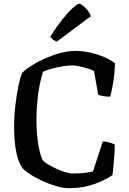

<svg xmlns="http://www.w3.org/2000/svg" viewBox="-20 -987 676 1007"><path d="M341 0Q312 0 276 -10.5Q240 -21 204.5 -37Q169 -53 141.5 -70.5Q114 -88 101 -102Q77 -131 65.5 -188.5Q54 -246 54 -317Q54 -375 60.5 -432.5Q67 -490 76.5 -535.5Q86 -581 96 -605Q124 -632 172 -658.5Q220 -685 274 -702.5Q328 -720 375 -720Q414 -720 454 -711Q494 -702 528 -687Q562 -672 583 -655Q581 -594 572.5 -547.5Q564 -501 558 -480Q534 -480 517.5 -483.5Q501 -487 495 -490L473 -615Q462 -621 440.5 -627.5Q419 -634 396.5 -639Q374 -644 359 -644Q338 -644 310 -639.5Q282 -635 254 -627.5Q226 -620 206 -611Q196 -583 188 -542Q180 -501 175.5 -453.5Q171 -406 171 -360Q171 -292 180 -234.5Q189 -177 204 -147Q215 -134 244.5 -117.5Q274 -101 307.5 -89Q341 -77 365 -77Q392 -77 421.5 -80Q451 -83 468 -88L519 -245Q538 -245 555.5 -239.5Q573 -234 582 -229Q582 -207 580 -177.5Q578 -148 575.5 -119.5Q573 -91 570 -69Q552 -56 519.5 -40Q487 -24 442 -12Q397 0 341 0ZM278 -769Q267 -772 257.5 -780Q248 -788 243 -794Q276 -846 307 -885Q338 -924 362 -945.5Q386 -967 395 -967Q403 -967 415.5 -957Q428 -947 440 -932Q452 -917 457 -902Z"/></svg>

Font: Texturina 72pt SemiBold
Style: Regular
Weight: 600
Designer: Guillermo Torres Carreño
Foundry: Omnibus-Type
Version: Version 1.002; ttfautohint (v1.8.3)